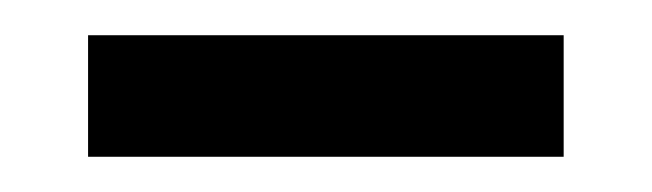

<svg xmlns="http://www.w3.org/2000/svg" viewBox="-20 -755 370 109"><path d="M30 -666V-735H300V-666Z"/></svg>

Font: Carrois Gothic SC
Style: Regular
Weight: 400
Designer: Ralph du Carrois
Foundry: Ralph du Carrois
Version: Version 1.001